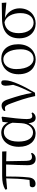

<svg xmlns="http://www.w3.org/2000/svg" viewBox="1210 -1781 586 3046"><g transform="rotate(-90 1503.0 -258.0)"><path d="M508 15C551 15 582 -6 601 -42L592 -60C576 -50 561 -44 536 -44C498 -44 476 -64 474 -132L468 -453L625 -449L622 -517H236C141 -517 77 -502 18 -468L25 -438L196 -453C194 -337 190 -211 171 -83C135 -82 105 -80 77 -77C62 -67 55 -54 55 -34C55 -6 75 13 108 13C167 13 206 -24 212 -102C224 -212 226 -337 226 -454H416C411 -328 405 -205 405 -114C405 -21 444 15 508 15Z M908 14C970 14 1035 -18 1071 -100C1081 -16 1108 15 1159 15C1196 15 1226 -7 1242 -35L1231 -52C1217 -44 1206 -39 1188 -39C1155 -39 1137 -60 1137 -127C1137 -204 1156 -380 1175 -518L1165 -526L1092 -511L1083 -421C1049 -497 991 -531 919 -531C807 -531 697 -437 697 -251C697 -82 787 14 908 14ZM1079 -353 1072 -213C1064 -82 989 -27 926 -27C836 -27 780 -107 780 -258C780 -425 851 -490 931 -490C992 -490 1050 -454 1079 -353Z M1502 7 1555 4C1653 -160 1752 -357 1752 -470C1752 -488 1751 -501 1747 -517C1739 -526 1730 -531 1715 -531C1683 -531 1666 -507 1666 -462C1666 -434 1671 -397 1680 -342C1648 -234 1608 -153 1552 -43C1533 -165 1496 -285 1463 -386C1433 -489 1405 -526 1349 -526C1317 -526 1283 -510 1264 -484L1272 -465C1282 -470 1294 -473 1310 -473C1342 -473 1360 -449 1389 -367C1428 -259 1473 -136 1502 7Z M2083 15C2202 15 2324 -75 2324 -263C2324 -439 2227 -531 2092 -531C1972 -531 1848 -438 1848 -258C1848 -70 1960 15 2083 15ZM2093 -18C2009 -18 1930 -105 1930 -295C1930 -415 1993 -498 2083 -498C2182 -498 2244 -391 2244 -221C2244 -106 2191 -18 2093 -18Z M2654 15C2784 15 2894 -83 2894 -241C2894 -347 2832 -435 2742 -473L2985 -450L2980 -523L2723 -519C2514 -516 2418 -411 2418 -246C2418 -84 2519 15 2654 15ZM2673 -480C2769 -456 2818 -345 2818 -228C2818 -93 2754 -18 2665 -18C2574 -18 2500 -105 2500 -254C2500 -382 2556 -467 2673 -480Z"/></g></svg>

Font: Source Han Serif CN
Style: Regular
Weight: 400
Designer: Ryoko NISHIZUKA 西塚涼子 (kana & ideographs); Frank Grießhammer (Latin, Greek & Cyrillic); Wenlong ZHANG 张文龙 (bopomofo); San
Foundry: Adobe
Version: Version 2.003;hotconv 1.1.1;makeotfexe 2.6.0